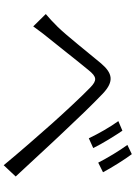

<svg xmlns="http://www.w3.org/2000/svg" viewBox="133 -899 734 1040"><g transform="rotate(90 500.0 -379.0)"><path d="M688 -675 636 -653C668 -609 705 -544 729 -493L782 -517C759 -565 712 -640 688 -675ZM815 -726 765 -702C797 -658 835 -595 861 -544L913 -570C889 -616 841 -692 815 -726ZM56 -260 123 -192C138 -212 159 -242 179 -266C225 -322 311 -433 361 -493C396 -536 415 -539 454 -501C498 -459 591 -359 649 -294C714 -221 803 -119 875 -32L936 -97C859 -179 760 -288 692 -359C634 -421 547 -512 487 -569C420 -632 376 -621 323 -559C262 -486 173 -373 125 -324C99 -298 81 -281 56 -260Z"/></g></svg>

Font: Noto Sans CJK HK DemiLight
Style: Regular
Weight: 350
Designer: Ryoko NISHIZUKA 西塚涼子 (kana, bopomofo & ideographs); Paul D. Hunt (Latin, Greek & Cyrillic); Sandoll Communications 산돌커뮤니
Foundry: Adobe
Version: Version 2.004;hotconv 1.0.118;makeotfexe 2.5.65603